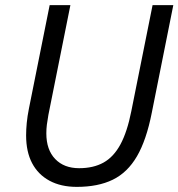

<svg xmlns="http://www.w3.org/2000/svg" viewBox="-20 -718 697 750"><path d="M174 -698H255L169 -269Q165 -247 163 -230.5Q161 -214 161 -197Q161 -133 195.5 -97Q230 -61 289 -61Q345 -61 384.5 -83Q424 -105 450.5 -154Q477 -203 493 -284L576 -698H657L573 -278Q552 -171 515 -107.5Q478 -44 420.5 -16Q363 12 280 12Q218 12 173.5 -12Q129 -36 105.5 -80.5Q82 -125 82 -189Q82 -212 84.5 -238Q87 -264 93 -294Z"/></svg>

Font: IBM Plex Sans Var
Style: Italic
Weight: 400
Italic angle: -11.31°
Designer: Mike Abbink, Paul van der Laan, Pieter van Rosmalen
Foundry: Bold Monday
Version: Version 1.001